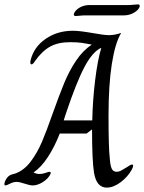

<svg xmlns="http://www.w3.org/2000/svg" viewBox="-62 -844 656 874"><path d="M366 -58Q357 -113 357 -255L332 -236H210Q187 -177 156.5 -130Q126 -83 92 -60V-58Q105 -52 117 -52Q132 -52 145.5 -57Q159 -62 162 -62Q169 -62 169 -57Q169 -50 155 -33Q139 -17 121 -8.5Q103 0 87 0Q74 0 50 -8Q26 -16 14 -16Q-1 -16 -16.5 -8Q-32 0 -37 0Q-42 0 -42 -5Q-42 -15 -34 -28.5Q-26 -42 -15 -47Q-9 -50 -3.5 -51Q2 -52 10 -55Q49 -70 78.5 -109.5Q108 -149 129 -198.5Q150 -248 177 -325Q208 -412 230.5 -466.5Q253 -521 284 -567.5Q315 -614 355 -640V-641Q341 -643 334 -645Q330 -646 309.5 -649Q289 -652 257 -652Q203 -652 166.5 -632Q130 -612 98 -567Q88 -551 82 -551Q76 -551 76 -559L77 -569Q92 -630 145.5 -667Q199 -704 270 -704Q299 -704 357 -694Q411 -684 434 -684Q460 -684 489 -694V-693Q462 -648 447 -552.5Q432 -457 432 -316Q432 -171 438 -120Q440 -91 446.5 -76.5Q453 -62 469 -62Q479 -62 488.5 -67Q498 -72 514 -82Q533 -95 538 -95Q544 -95 544 -91Q544 -83 538 -72Q519 -38 486.5 -14Q454 10 424 10Q377 10 366 -58ZM358 -296Q360 -388 371 -478.5Q382 -569 399 -626H398Q359 -608 322.5 -539Q286 -470 239 -330L228 -296ZM274 -777Q274 -785 283 -795.5Q292 -806 308.5 -813.5Q325 -821 346 -821H521Q533 -821 546 -822.5Q559 -824 566 -824Q574 -824 574 -817Q574 -809 564.5 -799Q555 -789 538.5 -781.5Q522 -774 501 -774H326Q314 -774 301.5 -772.5Q289 -771 282 -771Q278 -771 276 -773Q274 -775 274 -777Z"/></svg>

Font: Charm
Style: Regular
Weight: 400
Designer: Katatrad Aksorn Co.,Ltd.
Foundry: Cadson Demak Co.,Ltd.
Version: Version 1.001